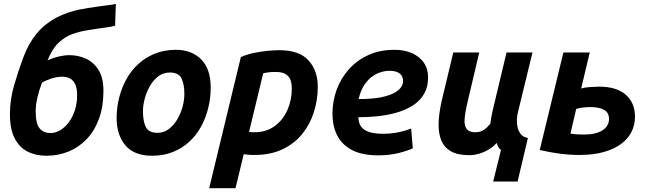

<svg xmlns="http://www.w3.org/2000/svg" viewBox="-20 -801 3400 1006"><path d="M223 15Q167 15 124 -7Q81 -29 56.5 -77Q32 -125 32 -202Q32 -279 54 -354.5Q76 -430 101 -497Q127 -569 170 -622.5Q213 -676 279.5 -710.5Q346 -745 441 -759Q479 -765 505.5 -768.5Q532 -772 552 -774.5Q572 -777 587 -781L583 -666Q567 -661 528 -656Q489 -651 442 -643Q400 -637 360.5 -623Q321 -609 287.5 -577.5Q254 -546 229 -485Q261 -499 290 -505.5Q319 -512 344 -512Q390 -512 430.5 -493.5Q471 -475 496.5 -434Q522 -393 522 -325Q522 -244 499.5 -181Q477 -118 436.5 -74.5Q396 -31 341.5 -8Q287 15 223 15ZM245 -104Q271 -104 296 -119Q321 -134 341 -161Q361 -188 372.5 -224Q384 -260 384 -302Q384 -338 374 -359.5Q364 -381 346.5 -390Q329 -399 306 -399Q278 -399 249 -389.5Q220 -380 200 -368Q184 -326 175.5 -288Q167 -250 167 -218Q167 -154 187 -129Q207 -104 245 -104Z M777 15Q683 15 637 -39.5Q591 -94 591 -183Q591 -236 604 -288Q617 -340 642 -385.5Q667 -431 704.5 -465.5Q742 -500 791.5 -520Q841 -540 902 -540Q984 -540 1034 -490Q1084 -440 1084 -342Q1084 -289 1071.5 -237Q1059 -185 1034.5 -139.5Q1010 -94 973 -59.5Q936 -25 887 -5Q838 15 777 15ZM805 -105Q838 -105 864 -124.5Q890 -144 908.5 -175Q927 -206 936.5 -241.5Q946 -277 946 -308Q946 -360 931 -390.5Q916 -421 869 -421Q836 -421 810 -401.5Q784 -382 766 -351Q748 -320 738.5 -284.5Q729 -249 729 -218Q729 -166 744 -135.5Q759 -105 805 -105Z M1076 185 1242 -502Q1273 -516 1309.5 -523.5Q1346 -531 1381.5 -534.5Q1417 -538 1444 -538Q1548 -538 1596.5 -484.5Q1645 -431 1645 -347Q1645 -277 1624.5 -213Q1604 -149 1563 -98.5Q1522 -48 1459.5 -18.5Q1397 11 1313 11Q1291 11 1279 9.5Q1267 8 1257 7L1214 185ZM1312 -108Q1374 -108 1418 -139.5Q1462 -171 1485.5 -223.5Q1509 -276 1509 -337Q1509 -360 1503 -379.5Q1497 -399 1478.5 -411.5Q1460 -424 1424 -424Q1402 -424 1386.5 -422Q1371 -420 1359 -417L1285 -110Q1290 -109 1297.5 -108.5Q1305 -108 1312 -108Z M1963 13Q1877 13 1824 -15Q1771 -43 1746.5 -92Q1722 -141 1722 -205Q1722 -271 1744 -331Q1766 -391 1808 -438Q1850 -485 1910 -512.5Q1970 -540 2047 -540Q2099 -540 2138.5 -522.5Q2178 -505 2200.5 -473Q2223 -441 2223 -395Q2223 -349 2205 -314.5Q2187 -280 2154 -256Q2121 -232 2075.5 -216.5Q2030 -201 1975 -194Q1920 -187 1858 -187Q1858 -160 1870 -140.5Q1882 -121 1911 -110.5Q1940 -100 1990 -100Q2020 -100 2048 -104.5Q2076 -109 2098.5 -115.5Q2121 -122 2134 -128L2143 -24Q2116 -11 2068 1Q2020 13 1963 13ZM1859 -282Q1930 -282 1975 -291Q2020 -300 2046 -314.5Q2072 -329 2082 -345Q2092 -361 2092 -376Q2092 -394 2083.5 -406Q2075 -418 2059.5 -424Q2044 -430 2021 -430Q1987 -430 1954 -414.5Q1921 -399 1896 -366.5Q1871 -334 1859 -282Z M2564 150 2605 -15Q2598 -20 2592.5 -28.5Q2587 -37 2582 -52Q2566 -33 2542 -18.5Q2518 -4 2491.5 4Q2465 12 2439 12Q2379 12 2344 -7.5Q2309 -27 2293.5 -62.5Q2278 -98 2278 -147Q2278 -174 2282 -204Q2286 -234 2293 -267L2355 -526H2491L2432 -276Q2424 -242 2419 -214.5Q2414 -187 2414 -166Q2414 -147 2420 -134Q2426 -121 2438.5 -114.5Q2451 -108 2470 -108Q2497 -108 2515 -120.5Q2533 -133 2549 -152Q2551 -169 2553.5 -183Q2556 -197 2560 -216L2634 -526H2770L2694 -214Q2690 -199 2688.5 -178Q2687 -157 2691.5 -135.5Q2696 -114 2709 -98Q2722 -82 2746 -78L2692 150Z M3016 11Q2967 11 2915.5 4.5Q2864 -2 2808 -15L2932 -526H3070L3025 -337Q3042 -343 3072 -345Q3102 -347 3119 -347Q3210 -347 3258.5 -305Q3307 -263 3307 -189Q3307 -147 3289 -110.5Q3271 -74 3234.5 -47Q3198 -20 3143.5 -4.5Q3089 11 3016 11ZM3039 -96Q3102 -96 3136.5 -118Q3171 -140 3171 -178Q3171 -210 3146 -225Q3121 -240 3072 -240Q3053 -240 3033 -237.5Q3013 -235 2999 -230L2969 -101Q2986 -98 3004.5 -97Q3023 -96 3039 -96Z"/></svg>

Font: Ubuntu Sans Mono
Style: Italic
Weight: 400
Italic angle: -13.5°
Monospace: yes
Designer: Dalton Maag Ltd
Foundry: Dalton Maag Ltd
Version: Version 1.006